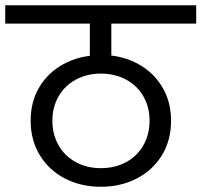

<svg xmlns="http://www.w3.org/2000/svg" viewBox="-47 -760 769 733"><path d="M378 -670V-548Q443 -540 494.5 -507.5Q546 -475 576 -421.5Q606 -368 606 -299Q606 -224 571 -167Q536 -110 475 -78.5Q414 -47 338 -47Q262 -47 201 -78.5Q140 -110 105 -167.5Q70 -225 70 -299Q70 -368 99.5 -421Q129 -474 180.5 -506.5Q232 -539 296 -547V-670H-27V-740H702V-670ZM524 -299Q524 -351 500.5 -392Q477 -433 434.5 -456Q392 -479 338 -479Q285 -479 242.5 -456Q200 -433 176.5 -392Q153 -351 153 -299Q153 -247 176.5 -205.5Q200 -164 242.5 -141Q285 -118 338 -118Q392 -118 434.5 -141Q477 -164 500.5 -205.5Q524 -247 524 -299Z"/></svg>

Font: A Bank Premium Regular
Style: Regular
Weight: 400
Designer: Ninad Kale (Devanagari), Jonny Pinhorn (Latin), Htun Naung (Myanmar)
Foundry: Indian Type Foundry
Version: 4.004